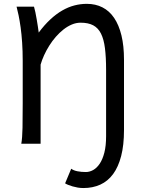

<svg xmlns="http://www.w3.org/2000/svg" viewBox="-20 -745 753 995"><path d="M156.2 -710.4Q159.7 -699.2 163.3 -681.6Q167 -664.1 170.2 -644.8Q173.3 -625.5 176.3 -607.2Q179.2 -588.9 180.7 -576.2Q210 -615.7 240.5 -644Q271 -672.4 302.2 -690.4Q333.5 -708.5 365.5 -716.8Q397.5 -725.1 429.7 -725.1Q475.1 -725.1 511 -706.8Q546.9 -688.5 571.5 -652.1Q596.2 -615.7 609.4 -561.5Q622.6 -507.3 622.6 -435.5V-70.8Q622.6 6.8 607.9 63.5Q593.3 120.1 566.2 157Q539.1 193.8 500 211.7Q460.9 229.5 412.6 229.5Q397.5 229.5 383.1 227.1Q368.7 224.6 356 220.9Q343.3 217.3 333.3 213.1Q323.2 209 317.4 205.1L349.1 129.4Q361.3 138.7 381.6 142.6Q401.9 146.5 424.8 146.5Q444.3 146.5 463.1 136Q481.9 125.5 496.8 103.3Q511.7 81.1 520.8 45.9Q529.8 10.7 529.8 -39.1V-383.3Q529.8 -448.7 523.9 -495.1Q518.1 -541.5 503.4 -570.8Q488.8 -600.1 463.1 -613.8Q437.5 -627.4 397.9 -627.4Q374.5 -627.4 352.1 -617.9Q329.6 -608.4 308.8 -592Q288.1 -575.7 269.3 -554.2Q250.5 -532.7 235.4 -508.5Q220.2 -484.4 208.7 -459.2Q197.3 -434.1 190.4 -410.2V0H90.3Q95.7 -29.3 96.7 -83.3Q97.7 -137.2 97.7 -210V-429.7Q97.7 -481 94.7 -524.4Q91.8 -567.9 86.9 -603Q82 -638.2 76.4 -665.3Q70.8 -692.4 65.9 -710.4Z"/></svg>

Font: Andika Compact
Style: Regular
Weight: 400
Designer: Victor Gaultney, Annie Olsen, Julie Remington, Don Collingsworth, Eric Hays, Becca Hirsbrunner
Foundry: SIL International
Version: Version 5.000 ; LnSpcTght